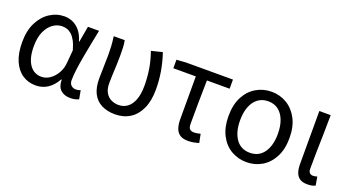

<svg xmlns="http://www.w3.org/2000/svg" viewBox="-46 -1003 2650 1462"><g transform="rotate(20 1279.0 -272.0)"><path d="M260 13Q199 13 152 -18.5Q105 -50 78.5 -111.5Q52 -173 52 -262Q52 -356 85 -421.5Q118 -487 172.5 -522Q227 -557 290 -557Q324 -557 356.5 -543Q389 -529 415.5 -497.5Q442 -466 457 -414H460L483 -543H573Q562 -490 550.5 -431Q539 -372 528.5 -314.5Q518 -257 511.5 -206.5Q505 -156 505 -119Q505 -92 520.5 -77.5Q536 -63 559 -63Q568 -63 578 -65Q588 -67 596 -71L609 -1Q598 4 581 8.5Q564 13 540 13Q492 13 462.5 -13.5Q433 -40 433 -97H429Q367 13 260 13ZM279 -64Q315 -64 347.5 -86.5Q380 -109 402 -147.5Q424 -186 427 -232L436 -335Q424 -379 408.5 -407.5Q393 -436 375 -452Q357 -468 337.5 -474Q318 -480 299 -480Q260 -480 225 -455.5Q190 -431 168 -383Q146 -335 146 -263Q146 -168 181.5 -116Q217 -64 279 -64Z M903 13Q839 13 792.5 -11Q746 -35 722 -82.5Q698 -130 698 -202Q698 -250 700 -298.5Q702 -347 702 -394Q702 -427 700 -464Q698 -501 692 -543H781Q787 -515 788 -483.5Q789 -452 789 -416Q789 -386 787.5 -347.5Q786 -309 784 -269.5Q782 -230 782 -196Q782 -148 799.5 -118.5Q817 -89 845 -76Q873 -63 904 -63Q944 -63 974.5 -85Q1005 -107 1023 -152.5Q1041 -198 1041 -269Q1041 -330 1031.5 -395Q1022 -460 996 -535L1085 -557Q1109 -486 1121 -415Q1133 -344 1133 -271Q1133 -179 1104 -115.5Q1075 -52 1023.5 -19.5Q972 13 903 13Z M1495 13Q1454 13 1430 -2.5Q1406 -18 1395 -48.5Q1384 -79 1384 -122V-469H1202V-538L1279 -543H1658V-469H1474Q1472 -377 1471 -287.5Q1470 -198 1470 -116Q1470 -88 1481 -75.5Q1492 -63 1515 -63Q1529 -63 1542 -65.5Q1555 -68 1568 -71L1582 -1Q1566 4 1543 8.5Q1520 13 1495 13Z M1968 13Q1900 13 1843.5 -20Q1787 -53 1754 -117Q1721 -181 1721 -271Q1721 -363 1754 -426.5Q1787 -490 1843.5 -523.5Q1900 -557 1968 -557Q2036 -557 2092 -523.5Q2148 -490 2181.5 -426.5Q2215 -363 2215 -271Q2215 -181 2181.5 -117Q2148 -53 2092 -20Q2036 13 1968 13ZM1968 -63Q2041 -63 2081 -119.5Q2121 -176 2121 -271Q2121 -334 2103 -381Q2085 -428 2051 -454Q2017 -480 1968 -480Q1920 -480 1885.5 -454Q1851 -428 1833 -381Q1815 -334 1815 -271Q1815 -176 1855 -119.5Q1895 -63 1968 -63Z M2461 13Q2424 13 2401.5 -1.5Q2379 -16 2368.5 -44Q2358 -72 2358 -112V-543H2450Q2450 -470 2448 -394Q2446 -318 2444.5 -245Q2443 -172 2443 -106Q2443 -83 2453.5 -73Q2464 -63 2481 -63Q2489 -63 2497 -64.5Q2505 -66 2514 -69L2526 0Q2515 6 2500 9.5Q2485 13 2461 13Z"/></g></svg>

Font: Noto Sans HK
Style: Regular
Weight: 400
Designer: Ryoko NISHIZUKA 西塚涼子 (kana, bopomofo & ideographs); Paul D. Hunt (Latin, Greek & Cyrillic); Sandoll Communications 산돌커뮤니
Foundry: Adobe
Version: Version 2.004-H2;hotconv 1.0.118;makeotfexe 2.5.65603